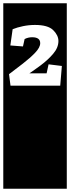

<svg xmlns="http://www.w3.org/2000/svg" viewBox="-30 -937 427 1170"><path d="M-10 -917H377V213H-10ZM110 -654 120 -699Q141 -710 166 -710Q215 -710 215 -674Q215 -648 184.5 -616Q154 -584 110 -550Q66 -516 25 -485L34 -415H337L347 -535L266 -545L254 -490H149Q176 -508 218 -539Q260 -570 293 -608Q326 -646 326 -687Q326 -722 294 -753.5Q262 -785 183 -785Q146 -785 110 -777.5Q74 -770 47 -759L33 -660Z"/></svg>

Font: Zilla Slab Highlight
Style: Bold
Weight: 700
Designer: Typotheque Type Foundry
Foundry: Typotheque type foundry
Version: Version 1.1; 2017; ttfautohint (v1.6)